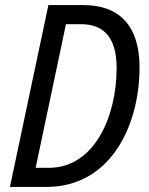

<svg xmlns="http://www.w3.org/2000/svg" viewBox="-20 -734 586 754"><path d="M19 0H163C411 0 528 -236 528 -470C528 -633 448 -714 309 -714H170ZM120 -75 239 -639H299C387 -639 438 -587 438 -467C438 -277 351 -75 172 -75Z"/></svg>

Font: Noto Sans Display SemiCondensed
Style: Italic
Weight: 400
Width: 4
Italic angle: -12°
Designer: Monotype Design Team
Foundry: Monotype Imaging Inc.
Version: Version 1.900